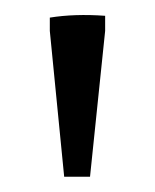

<svg xmlns="http://www.w3.org/2000/svg" viewBox="-20 -579 205 254"><path d="M64.9 -345.2 45.9 -538.1V-555.7Q78.6 -561 119.1 -558.1V-538.1L99.1 -345.2Z"/></svg>

Font: Markazi Text
Style: Regular
Weight: 400
Designer: Borna Izadpanah (Arabic designer), Fiona Ross (Arabic design director) and Florian Runge (Latin designer)
Foundry: Borna Izadpanah and Florian Runge
Version: Version 1.000